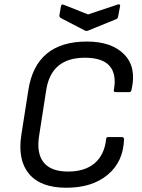

<svg xmlns="http://www.w3.org/2000/svg" viewBox="-20 -860 660 892"><path d="M526.9 -838.9Q532.2 -840.8 535.4 -839.4Q538.6 -837.9 538.1 -833L528.8 -783.2Q527.3 -773.4 520 -771L389.2 -717.8Q381.8 -714.8 375 -717.8L263.2 -775.9Q254.9 -780.8 255.9 -789.1L263.2 -831.1Q264.6 -841.8 275.9 -837.9L389.2 -793ZM288.1 12.2Q168.9 12.2 115 -52.2Q61 -116.7 79.1 -232.9L111.8 -441.9Q147 -667 383.8 -667Q499 -667 557.4 -606.9Q615.7 -546.9 590.8 -441.9Q589.4 -436.5 587.2 -434.3Q585 -432.1 580.1 -432.1H517.1Q507.3 -432.1 508.8 -441.9Q522.5 -514.6 489.5 -553.2Q456.5 -591.8 374 -591.8Q218.3 -591.8 194.8 -441.9L162.1 -231.9Q148.4 -148.4 182.6 -105.7Q216.8 -63 295.9 -63Q374.5 -63 419.7 -101.6Q464.8 -140.1 473.1 -212.9Q473.1 -223.1 481.9 -223.1H545.9Q556.2 -223.1 556.2 -212.9Q553.2 -109.4 481 -48.6Q408.7 12.2 288.1 12.2Z"/></svg>

Font: Sofia Sans
Style: Italic
Weight: 400
Italic angle: -9°
Designer: Botio Nikoltchev, Ani Petrova
Foundry: lettersoup
Version: Version 4.100